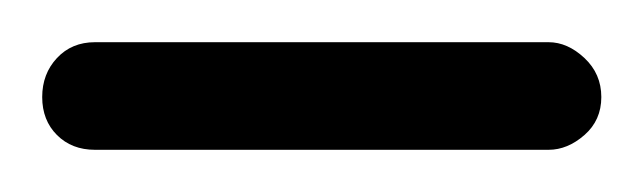

<svg xmlns="http://www.w3.org/2000/svg" viewBox="-20 -706 305 91"><path d="M0 -660Q0 -671 7 -678.5Q14 -686 25 -686H240Q249 -686 257 -678.5Q265 -671 265 -660Q265 -649 257 -642Q249 -635 240 -635H25Q14 -635 7 -642Q0 -649 0 -660Z"/></svg>

Font: Dosis
Style: Book
Weight: 400
Designer: EdgarTolentino, PabloImpallari, IginoMarini
Foundry: EdgarTolentino, PabloImpallari, IginoMarini
Version: Version 1.007